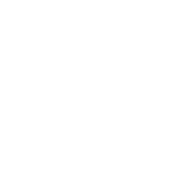

<svg xmlns="http://www.w3.org/2000/svg" viewBox="-20 -575 595 595"><path d="M555 0V-555ZM277 0V-555Z"/></svg>

Font: Relief SingleLine Ornament
Style: Regular
Weight: 400
Designer: François Chastanet, Noëlie Dayma, Élisa Garzelli
Foundry: institut supérieur des arts et du design Toulouse / isdaT
Version: Version 1.000